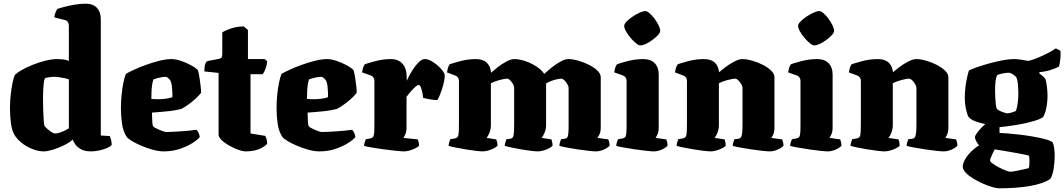

<svg xmlns="http://www.w3.org/2000/svg" viewBox="-20 -820 5765 1040"><path d="M219 0Q194 0 170.5 -7.5Q147 -15 126.5 -26.5Q106 -38 90.5 -52Q75 -66 65 -79Q45 -107 39.5 -149.5Q34 -192 34 -235Q34 -271 38 -307Q42 -343 48 -372Q54 -401 61 -415Q75 -428 101 -442.5Q127 -457 160 -470Q193 -483 227 -491.5Q261 -500 290 -500Q301 -500 319 -498.5Q337 -497 353 -490V-682Q353 -691 348 -700Q343 -709 333 -711L274 -726Q276 -742 281.5 -754.5Q287 -767 291 -772Q302 -776 327 -782.5Q352 -789 383 -794.5Q414 -800 443 -800Q484 -800 505 -777.5Q526 -755 526 -717V-86L575 -83Q578 -76 581.5 -63Q585 -50 585 -35Q576 -25 556.5 -17Q537 -9 514.5 -4.5Q492 0 474 0Q438 0 417 -12.5Q396 -25 386.5 -40Q377 -55 374 -64Q357 -48 326.5 -33Q296 -18 266 -9Q236 0 219 0ZM280 -97Q288 -97 300 -100.5Q312 -104 326.5 -110.5Q341 -117 353 -125V-390Q346 -393 330.5 -396.5Q315 -400 299.5 -402Q284 -404 273 -404Q266 -404 257 -403Q248 -402 239 -400.5Q230 -399 223 -396Q219 -385 217 -369.5Q215 -354 214 -333.5Q213 -313 213 -287Q213 -258 214 -224Q215 -190 217 -165Q219 -140 222 -136Q227 -130 234.5 -123.5Q242 -117 249.5 -111Q257 -105 265 -101Q273 -97 280 -97Z M867 0Q840 0 807.5 -9Q775 -18 744.5 -31Q714 -44 692.5 -57.5Q671 -71 666 -79Q647 -108 641 -149.5Q635 -191 635 -234Q635 -269 638.5 -305.5Q642 -342 648.5 -373Q655 -404 662 -420Q677 -429 706.5 -442.5Q736 -456 772 -469Q808 -482 844 -491Q880 -500 909 -500Q931 -500 959.5 -490.5Q988 -481 1014 -467Q1040 -453 1052 -440Q1057 -423 1061 -397Q1065 -371 1067.5 -348Q1070 -325 1069 -317Q1055 -299 1035 -281.5Q1015 -264 995.5 -250.5Q976 -237 962 -230Q930 -222 901 -218.5Q872 -215 847.5 -213.5Q823 -212 803 -210Q804 -176 805 -158.5Q806 -141 810 -136Q812 -132 821.5 -127Q831 -122 842.5 -117Q854 -112 864.5 -108.5Q875 -105 880 -105Q895 -105 915 -106Q935 -107 957 -108.5Q979 -110 1001.5 -112Q1024 -114 1044 -117Q1049 -112 1054.5 -102.5Q1060 -93 1062 -78Q1053 -65 1024.5 -46.5Q996 -28 955.5 -14Q915 0 867 0ZM855 -283Q865 -284 874.5 -285Q884 -286 894 -288Q904 -290 914 -294Q914 -305 913.5 -321Q913 -337 911 -354Q909 -371 903 -384Q896 -393 890.5 -397.5Q885 -402 881.5 -403Q878 -404 876 -404Q869 -404 856.5 -402Q844 -400 831.5 -396.5Q819 -393 811 -390Q806 -376 803.5 -356.5Q801 -337 800.5 -318Q800 -299 800 -284Q817 -283 830 -282.5Q843 -282 855 -283Z M1311 0Q1294 0 1269.5 -9Q1245 -18 1220.5 -32Q1196 -46 1180 -61.5Q1164 -77 1164 -90V-425L1087 -433Q1087 -462 1092.5 -475Q1098 -488 1103 -489L1165 -501Q1173 -503 1178.5 -506.5Q1184 -510 1184 -534V-644Q1195 -653 1227.5 -664.5Q1260 -676 1300 -677L1323 -658V-500H1414L1427 -488Q1426 -468 1418.5 -448Q1411 -428 1403 -418H1337V-97L1417 -84Q1420 -79 1423.5 -67.5Q1427 -56 1427 -41Q1415 -28 1397 -18.5Q1379 -9 1357.5 -4.5Q1336 0 1311 0Z M1710 0Q1683 0 1650.5 -9Q1618 -18 1587.5 -31Q1557 -44 1535.5 -57.5Q1514 -71 1509 -79Q1490 -108 1484 -149.5Q1478 -191 1478 -234Q1478 -269 1481.5 -305.5Q1485 -342 1491.5 -373Q1498 -404 1505 -420Q1520 -429 1549.5 -442.5Q1579 -456 1615 -469Q1651 -482 1687 -491Q1723 -500 1752 -500Q1774 -500 1802.5 -490.5Q1831 -481 1857 -467Q1883 -453 1895 -440Q1900 -423 1904 -397Q1908 -371 1910.5 -348Q1913 -325 1912 -317Q1898 -299 1878 -281.5Q1858 -264 1838.5 -250.5Q1819 -237 1805 -230Q1773 -222 1744 -218.5Q1715 -215 1690.5 -213.5Q1666 -212 1646 -210Q1647 -176 1648 -158.5Q1649 -141 1653 -136Q1655 -132 1664.5 -127Q1674 -122 1685.5 -117Q1697 -112 1707.5 -108.5Q1718 -105 1723 -105Q1738 -105 1758 -106Q1778 -107 1800 -108.5Q1822 -110 1844.5 -112Q1867 -114 1887 -117Q1892 -112 1897.5 -102.5Q1903 -93 1905 -78Q1896 -65 1867.5 -46.5Q1839 -28 1798.5 -14Q1758 0 1710 0ZM1698 -283Q1708 -284 1717.5 -285Q1727 -286 1737 -288Q1747 -290 1757 -294Q1757 -305 1756.5 -321Q1756 -337 1754 -354Q1752 -371 1746 -384Q1739 -393 1733.5 -397.5Q1728 -402 1724.5 -403Q1721 -404 1719 -404Q1712 -404 1699.5 -402Q1687 -400 1674.5 -396.5Q1662 -393 1654 -390Q1649 -376 1646.5 -356.5Q1644 -337 1643.5 -318Q1643 -299 1643 -284Q1660 -283 1673 -282.5Q1686 -282 1698 -283Z M2170 0Q2157 0 2126.5 -3Q2096 -6 2060 -11Q2024 -16 1994 -21Q1964 -26 1952 -30Q1952 -37 1955 -47.5Q1958 -58 1962 -66L1985 -70Q1995 -72 2000 -77.5Q2005 -83 2006.5 -98.5Q2008 -114 2008 -147V-382Q2008 -393 2002.5 -400.5Q1997 -408 1989 -411L1941 -428Q1943 -440 1946 -451Q1949 -462 1956 -472Q1973 -478 2014 -489Q2055 -500 2098 -500Q2137 -500 2160 -475Q2183 -450 2183 -400V-382Q2185 -386 2194 -404.5Q2203 -423 2217.5 -445Q2232 -467 2248.5 -483.5Q2265 -500 2281 -500Q2297 -500 2315.5 -490Q2334 -480 2351 -465Q2368 -450 2378.5 -435.5Q2389 -421 2389 -411Q2389 -390 2381.5 -362Q2374 -334 2364.5 -310Q2355 -286 2349 -278Q2331 -278 2308.5 -282Q2286 -286 2272 -290Q2272 -295 2269 -312Q2266 -329 2260.5 -344.5Q2255 -360 2247 -360Q2242 -360 2233 -352.5Q2224 -345 2214 -334.5Q2204 -324 2195.5 -313Q2187 -302 2182 -296V-129Q2182 -107 2175.5 -92.5Q2169 -78 2165 -73L2243 -65Q2245 -60 2247.5 -50.5Q2250 -41 2250 -31Q2243 -23 2228 -16Q2213 -9 2197.5 -4.5Q2182 0 2170 0Z M2595 0Q2583 0 2557 -3Q2531 -6 2501.5 -11Q2472 -16 2447 -21Q2422 -26 2410 -30Q2410 -38 2413 -48Q2416 -58 2419 -66L2443 -70Q2460 -73 2463 -88Q2466 -103 2466 -147V-382Q2466 -392 2461 -399.5Q2456 -407 2446 -411L2401 -428Q2403 -440 2406 -451Q2409 -462 2416 -472Q2433 -478 2474 -489Q2515 -500 2558 -500Q2596 -500 2616.5 -480.5Q2637 -461 2640 -426Q2652 -437 2674 -454.5Q2696 -472 2721.5 -486Q2747 -500 2766 -500Q2793 -500 2825.5 -489Q2858 -478 2886 -459.5Q2914 -441 2928 -420Q2935 -426 2950 -439Q2965 -452 2984 -466Q3003 -480 3023 -490Q3043 -500 3059 -500Q3082 -500 3112 -491.5Q3142 -483 3170 -469Q3198 -455 3216 -437.5Q3234 -420 3234 -402V-129Q3234 -107 3227.5 -93Q3221 -79 3216 -73L3275 -65Q3277 -60 3279.5 -51Q3282 -42 3282 -31Q3277 -24 3264 -16.5Q3251 -9 3236.5 -4.5Q3222 0 3209 0Q3196 0 3168 -3Q3140 -6 3108 -11Q3076 -16 3049 -21Q3022 -26 3010 -30Q3010 -37 3013 -48Q3016 -59 3019 -66L3037 -68Q3047 -69 3052 -75Q3057 -81 3058.5 -98Q3060 -115 3060 -147V-344Q3060 -350 3056 -358.5Q3052 -367 3046 -375Q3040 -383 3033 -388.5Q3026 -394 3021 -394Q3012 -394 2996 -390.5Q2980 -387 2964.5 -381Q2949 -375 2938 -368V-143Q2938 -121 2930 -102Q2922 -83 2914 -73L2967 -65Q2968 -63 2970.5 -52.5Q2973 -42 2973 -31Q2968 -24 2953.5 -16.5Q2939 -9 2922.5 -4.5Q2906 0 2894 0Q2881 0 2856 -3Q2831 -6 2802.5 -11Q2774 -16 2750 -21Q2726 -26 2714 -30Q2714 -38 2717.5 -49Q2721 -60 2723 -66L2742 -68Q2759 -70 2762 -87Q2765 -104 2765 -147V-344Q2765 -350 2761.5 -358.5Q2758 -367 2752 -375Q2746 -383 2739.5 -388.5Q2733 -394 2728 -394Q2720 -394 2707.5 -391.5Q2695 -389 2682 -385.5Q2669 -382 2657.5 -377.5Q2646 -373 2639 -369V-143Q2639 -121 2631.5 -102Q2624 -83 2616 -73L2668 -65Q2670 -61 2672.5 -51Q2675 -41 2675 -31Q2669 -24 2654.5 -16.5Q2640 -9 2624 -4.5Q2608 0 2595 0Z M3523 0Q3510 0 3481.5 -3Q3453 -6 3419.5 -11Q3386 -16 3358 -21Q3330 -26 3318 -30Q3318 -37 3321 -47.5Q3324 -58 3328 -66L3351 -70Q3361 -72 3366 -77Q3371 -82 3372.5 -98Q3374 -114 3374 -147V-382Q3374 -393 3368.5 -400.5Q3363 -408 3355 -411L3307 -428Q3309 -440 3312 -451Q3315 -462 3322 -472Q3341 -479 3381.5 -489.5Q3422 -500 3464 -500Q3505 -500 3526.5 -477.5Q3548 -455 3548 -417V-129Q3548 -107 3541.5 -92.5Q3535 -78 3531 -73L3589 -65Q3591 -60 3593.5 -50.5Q3596 -41 3596 -31Q3591 -24 3578 -16.5Q3565 -9 3550.5 -4.5Q3536 0 3523 0ZM3448 -574Q3439 -574 3424.5 -586Q3410 -598 3395.5 -615Q3381 -632 3371 -650Q3361 -668 3361 -680Q3361 -690 3374 -703.5Q3387 -717 3406.5 -730Q3426 -743 3445 -751.5Q3464 -760 3475 -760Q3485 -760 3499 -748Q3513 -736 3526 -718Q3539 -700 3547.5 -682.5Q3556 -665 3556 -653Q3556 -643 3544 -630Q3532 -617 3514.5 -604Q3497 -591 3479 -582.5Q3461 -574 3448 -574Z M3830 0Q3818 0 3792 -3Q3766 -6 3736.5 -11Q3707 -16 3682 -21Q3657 -26 3645 -30Q3645 -38 3648 -48Q3651 -58 3654 -66L3678 -70Q3695 -73 3698 -88Q3701 -103 3701 -147V-382Q3701 -392 3696 -399.5Q3691 -407 3681 -411L3636 -428Q3638 -440 3641 -451Q3644 -462 3651 -472Q3668 -478 3709 -489Q3750 -500 3793 -500Q3830 -500 3850.5 -482Q3871 -464 3875 -429Q3888 -440 3910.5 -457Q3933 -474 3958 -487Q3983 -500 4001 -500Q4024 -500 4054 -491.5Q4084 -483 4111.5 -469Q4139 -455 4157 -437.5Q4175 -420 4175 -402V-129Q4175 -107 4169 -93Q4163 -79 4158 -73L4217 -65Q4219 -60 4221.5 -50Q4224 -40 4224 -31Q4219 -24 4206 -16.5Q4193 -9 4178.5 -4.5Q4164 0 4151 0Q4138 0 4110 -3Q4082 -6 4049 -11Q4016 -16 3988.5 -21Q3961 -26 3949 -30Q3949 -38 3952 -48.5Q3955 -59 3958 -66L3977 -68Q3988 -69 3993 -76Q3998 -83 4000 -99.5Q4002 -116 4002 -147V-344Q4002 -350 3998 -358.5Q3994 -367 3988 -375Q3982 -383 3975 -388.5Q3968 -394 3963 -394Q3955 -394 3942.5 -391.5Q3930 -389 3917 -385.5Q3904 -382 3892.5 -377.5Q3881 -373 3874 -369V-143Q3874 -121 3866.5 -102Q3859 -83 3851 -73L3905 -65Q3906 -63 3908.5 -52.5Q3911 -42 3911 -31Q3906 -24 3891 -16.5Q3876 -9 3859 -4.5Q3842 0 3830 0Z M4465 0Q4452 0 4423.5 -3Q4395 -6 4361.5 -11Q4328 -16 4300 -21Q4272 -26 4260 -30Q4260 -37 4263 -47.5Q4266 -58 4270 -66L4293 -70Q4303 -72 4308 -77Q4313 -82 4314.5 -98Q4316 -114 4316 -147V-382Q4316 -393 4310.5 -400.5Q4305 -408 4297 -411L4249 -428Q4251 -440 4254 -451Q4257 -462 4264 -472Q4283 -479 4323.5 -489.5Q4364 -500 4406 -500Q4447 -500 4468.5 -477.5Q4490 -455 4490 -417V-129Q4490 -107 4483.5 -92.5Q4477 -78 4473 -73L4531 -65Q4533 -60 4535.5 -50.5Q4538 -41 4538 -31Q4533 -24 4520 -16.5Q4507 -9 4492.5 -4.5Q4478 0 4465 0ZM4390 -574Q4381 -574 4366.5 -586Q4352 -598 4337.5 -615Q4323 -632 4313 -650Q4303 -668 4303 -680Q4303 -690 4316 -703.5Q4329 -717 4348.5 -730Q4368 -743 4387 -751.5Q4406 -760 4417 -760Q4427 -760 4441 -748Q4455 -736 4468 -718Q4481 -700 4489.5 -682.5Q4498 -665 4498 -653Q4498 -643 4486 -630Q4474 -617 4456.5 -604Q4439 -591 4421 -582.5Q4403 -574 4390 -574Z M4772 0Q4760 0 4734 -3Q4708 -6 4678.5 -11Q4649 -16 4624 -21Q4599 -26 4587 -30Q4587 -38 4590 -48Q4593 -58 4596 -66L4620 -70Q4637 -73 4640 -88Q4643 -103 4643 -147V-382Q4643 -392 4638 -399.5Q4633 -407 4623 -411L4578 -428Q4580 -440 4583 -451Q4586 -462 4593 -472Q4610 -478 4651 -489Q4692 -500 4735 -500Q4772 -500 4792.5 -482Q4813 -464 4817 -429Q4830 -440 4852.5 -457Q4875 -474 4900 -487Q4925 -500 4943 -500Q4966 -500 4996 -491.5Q5026 -483 5053.5 -469Q5081 -455 5099 -437.5Q5117 -420 5117 -402V-129Q5117 -107 5111 -93Q5105 -79 5100 -73L5159 -65Q5161 -60 5163.5 -50Q5166 -40 5166 -31Q5161 -24 5148 -16.5Q5135 -9 5120.5 -4.5Q5106 0 5093 0Q5080 0 5052 -3Q5024 -6 4991 -11Q4958 -16 4930.5 -21Q4903 -26 4891 -30Q4891 -38 4894 -48.5Q4897 -59 4900 -66L4919 -68Q4930 -69 4935 -76Q4940 -83 4942 -99.5Q4944 -116 4944 -147V-344Q4944 -350 4940 -358.5Q4936 -367 4930 -375Q4924 -383 4917 -388.5Q4910 -394 4905 -394Q4897 -394 4884.5 -391.5Q4872 -389 4859 -385.5Q4846 -382 4834.5 -377.5Q4823 -373 4816 -369V-143Q4816 -121 4808.5 -102Q4801 -83 4793 -73L4847 -65Q4848 -63 4850.5 -52.5Q4853 -42 4853 -31Q4848 -24 4833 -16.5Q4818 -9 4801 -4.5Q4784 0 4772 0Z M5390 200Q5379 200 5356 193.5Q5333 187 5305.5 175Q5278 163 5253 148Q5228 133 5211.5 116Q5195 99 5195 82Q5195 64 5208.5 41.5Q5222 19 5242.5 -1Q5263 -21 5283 -32Q5276 -41 5268.5 -54.5Q5261 -68 5261 -76Q5261 -85 5272.5 -100.5Q5284 -116 5299.5 -131.5Q5315 -147 5326 -156L5394 -140V-100Q5406 -100 5435 -97.5Q5464 -95 5500.5 -91Q5537 -87 5574 -80.5Q5611 -74 5640 -66.5Q5669 -59 5681 -50Q5688 -37 5690.5 -15.5Q5693 6 5693 22Q5693 59 5687 95Q5681 131 5670 148Q5653 161 5624.5 171Q5596 181 5558.5 187.5Q5521 194 5478 197Q5435 200 5390 200ZM5450 110Q5462 110 5478.5 107Q5495 104 5514.5 99.5Q5534 95 5552 91Q5554 86 5555 81.5Q5556 77 5556 66Q5556 58 5556 45.5Q5556 33 5554 24Q5551 22 5533 18Q5515 14 5489.5 9.5Q5464 5 5438 0.5Q5412 -4 5392.5 -7Q5373 -10 5368 -11Q5363 -1 5357 11Q5351 23 5347 33.5Q5343 44 5343 49Q5343 56 5357.5 66.5Q5372 77 5391.5 87Q5411 97 5428 103.5Q5445 110 5450 110ZM5394 -131Q5358 -139 5329.5 -145Q5301 -151 5280.5 -157Q5260 -163 5247 -170Q5234 -177 5227 -186Q5219 -198 5212.5 -228Q5206 -258 5206 -286Q5206 -335 5213.5 -375.5Q5221 -416 5228 -438Q5239 -444 5268 -454.5Q5297 -465 5334.5 -475.5Q5372 -486 5408.5 -493Q5445 -500 5470 -500Q5489 -500 5510 -497Q5531 -494 5550 -490Q5566 -493 5595 -504.5Q5624 -516 5653.5 -531Q5683 -546 5699 -558L5724 -545Q5726 -525 5723.5 -500.5Q5721 -476 5716 -459Q5687 -445 5661 -438Q5635 -431 5610 -429V-422Q5615 -418 5625 -410.5Q5635 -403 5643 -391Q5648 -375 5651 -349.5Q5654 -324 5654 -302Q5654 -267 5647.5 -235Q5641 -203 5630 -186Q5618 -176 5580.5 -164.5Q5543 -153 5493 -144.5Q5443 -136 5394 -131ZM5438 -206Q5441 -206 5449.5 -208Q5458 -210 5467.5 -213Q5477 -216 5483 -219Q5489 -236 5492.5 -261Q5496 -286 5496 -312Q5496 -339 5493.5 -364Q5491 -389 5486 -400Q5482 -406 5474 -412Q5466 -418 5458 -422Q5450 -426 5444 -426Q5438 -426 5428.5 -425Q5419 -424 5407.5 -421.5Q5396 -419 5382 -414Q5375 -401 5372.5 -380.5Q5370 -360 5370 -329Q5370 -313 5371 -292Q5372 -271 5374 -253.5Q5376 -236 5380 -230Q5384 -225 5395.5 -219.5Q5407 -214 5419.5 -210Q5432 -206 5438 -206Z"/></svg>

Font: Texturina Medium 12pt Black
Style: Regular
Weight: 900
Version: Version 1.002